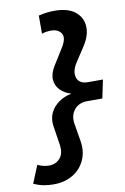

<svg xmlns="http://www.w3.org/2000/svg" viewBox="-159 -765 679 1044"><g transform="rotate(-10 180.5 -242.5)"><path d="M217 -707Q291 -707 330.5 -676Q370 -645 373.5 -595.5Q377 -546 341 -490L288 -409Q259 -364 270.5 -328.5Q282 -293 331 -293H413L392 -192H309Q261 -192 236 -160Q211 -128 219 -81L235 14Q245 73 223.5 120.5Q202 168 157 195Q112 222 50 222Q22 222 -4.5 217Q-31 212 -59 199L-19 102Q14 117 44 117Q81 117 104.5 90.5Q128 64 120 13L104 -91Q98 -132 114 -164.5Q130 -197 161 -218.5Q192 -240 231 -247Q194 -258 170.5 -282Q147 -306 145 -339.5Q143 -373 167 -412L223 -502Q254 -552 237 -578Q220 -604 181 -604Q167 -604 154.5 -602Q142 -600 130 -596V-696Q155 -702 175.5 -704.5Q196 -707 217 -707Z"/></g></svg>

Font: Red Hat Display
Style: Bold Italic
Weight: 700
Italic angle: -12°
Designer: Pentagram, MCKL
Foundry: Pentagram, MCKL
Version: Version 1.023; ttfautohint (v1.8.3)